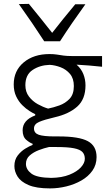

<svg xmlns="http://www.w3.org/2000/svg" viewBox="-20 -792 580 1014"><path d="M244.5 203Q171.5 203 130.5 185.2Q89.5 167.5 72.8 140.5Q56 113.5 56 85Q56 52 73.5 29.2Q91 6.5 113.8 -7.2Q136.5 -21 152 -26.5V-33Q139 -36.5 119.2 -53Q99.5 -69.5 99.5 -104Q99.5 -157.5 166 -182.5V-189Q154.5 -194 135.8 -205.8Q117 -217.5 97.8 -236.5Q78.5 -255.5 65.5 -282.8Q52.5 -310 52.5 -346Q52.5 -418.5 105.2 -462.5Q158 -506.5 241.5 -506.5Q264 -506.5 280.8 -503.8Q297.5 -501 315.5 -498.5Q333.5 -496 360 -496H519V-439.5Q484.5 -443.5 451.2 -446Q418 -448.5 384.5 -450.5Q409 -429 420.2 -400.8Q431.5 -372.5 431.5 -341Q431.5 -268 387.8 -229Q344 -190 270 -173Q214 -160 186.8 -148.2Q159.5 -136.5 159.5 -113.5Q159.5 -89 184.8 -80.2Q210 -71.5 269.5 -71.5H291.5Q397.5 -71.5 443.8 -46.5Q490 -21.5 490 37.5Q490 78.5 468 109.5Q446 140.5 409.8 161.2Q373.5 182 330.2 192.5Q287 203 244.5 203ZM234 -218.5Q262 -224 293.5 -235.2Q325 -246.5 347.5 -270.2Q370 -294 370 -337.5Q370 -377.5 349.8 -401.5Q329.5 -425.5 300 -436.8Q270.5 -448 242.5 -449.5Q190.5 -448 152.2 -422.5Q114 -397 114 -342Q114 -307 132.8 -282.2Q151.5 -257.5 179.2 -242Q207 -226.5 234 -218.5ZM251 147.5Q307.5 146.5 347 130.5Q386.5 114.5 407.2 91.8Q428 69 428 46.5Q428 24.5 415.5 11Q403 -2.5 370.8 -9Q338.5 -15.5 279.5 -15.5H238.5Q213.5 -10 185.2 0.8Q157 11.5 137 29Q117 46.5 117 73.5Q117 103 145.8 124.8Q174.5 146.5 251 147.5ZM213.5 -574Q150 -672 79.5 -770.5L132.5 -771.5Q164 -733.5 194.8 -695Q225.5 -656.5 255.5 -618.5Q285 -656 315.2 -693.8Q345.5 -731.5 377.5 -769.5H431Q395.5 -720.5 362 -671.8Q328.5 -623 297 -574Z"/></svg>

Font: Commissioner Flair Light
Style: Regular
Weight: 300
Designer: Kostas Bartsokas
Foundry: Kostas Bartsokas
Version: Version 1.000; ttfautohint (v1.8.3)